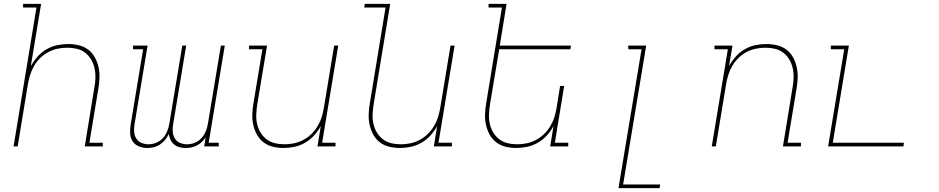

<svg xmlns="http://www.w3.org/2000/svg" viewBox="-20 -755 4840 990"><path d="M50 0 168 -716H99V-735H192L139 -415Q154 -441 174 -463.5Q194 -486 220 -501Q246 -516 274.5 -522Q303 -528 331 -528Q359 -528 386.5 -521.5Q414 -515 435 -499Q456 -483 469 -459.5Q482 -436 488 -409Q494 -382 493 -353.5Q492 -325 487 -297L441 -19H510V0H417L466 -300Q471 -325 472 -351Q473 -377 468 -401Q463 -425 451 -446Q439 -467 420.5 -482Q402 -497 377.5 -503Q353 -509 327 -509Q303 -509 278 -504Q253 -499 230 -487Q207 -475 188 -456.5Q169 -438 156 -415.5Q143 -393 135.5 -369Q128 -345 124 -321L71 0Z M739 8Q716 8 695.5 -0.5Q675 -9 663.5 -27Q652 -45 651 -68Q650 -91 654 -114L718 -501H666V-520H741L673 -110Q670 -91 672 -72.5Q674 -54 683.5 -39.5Q693 -25 710 -18Q727 -11 746 -11Q766 -11 785.5 -19Q805 -27 819.5 -42.5Q834 -58 842 -78Q850 -98 853 -117L920 -520H940L872 -110Q869 -91 871 -72.5Q873 -54 882.5 -39.5Q892 -25 909 -18Q926 -11 945 -11Q965 -11 984.5 -19Q1004 -27 1018.5 -42.5Q1033 -58 1041 -78Q1049 -98 1052 -117L1119 -520H1139L1056 -19H1108V0H1033L1040 -47Q1032 -34 1020.5 -23Q1009 -12 995.5 -5Q982 2 967 5Q952 8 938 8Q921 8 905.5 4Q890 0 878 -10Q866 -20 859.5 -34Q853 -48 850 -64Q843 -48 831.5 -34Q820 -20 805 -10Q790 0 773 4Q756 8 739 8Z M1442 8Q1414 8 1387 1.5Q1360 -5 1339 -21Q1318 -37 1305 -60.5Q1292 -84 1286 -111Q1280 -138 1281 -166.5Q1282 -195 1287 -223L1333 -501H1264V-520H1357L1307 -220Q1303 -195 1301.5 -169Q1300 -143 1305 -119Q1310 -95 1322 -74Q1334 -53 1353 -38Q1372 -23 1396.5 -17Q1421 -11 1447 -11Q1471 -11 1495.5 -16Q1520 -21 1543 -33Q1566 -45 1585 -63.5Q1604 -82 1617.5 -104.5Q1631 -127 1638.5 -151Q1646 -175 1650 -199L1703 -520H1724L1641 -19H1710V0H1617L1634 -105Q1620 -79 1599.5 -56.5Q1579 -34 1553 -19Q1527 -4 1498.5 2Q1470 8 1442 8Z M2042 8Q2014 8 1987 1.5Q1960 -5 1939 -21Q1918 -37 1905 -60.5Q1892 -84 1886 -111Q1880 -138 1881 -166.5Q1882 -195 1887 -223L1968 -716H1858L1861 -735H1992L1907 -220Q1903 -195 1901.5 -169Q1900 -143 1905 -119Q1910 -95 1922 -74Q1934 -53 1953 -38Q1972 -23 1996.5 -17Q2021 -11 2047 -11Q2071 -11 2095.5 -16Q2120 -21 2143 -33Q2166 -45 2185 -63.5Q2204 -82 2217.5 -104.5Q2231 -127 2238.5 -151Q2246 -175 2250 -199L2303 -520H2324L2241 -19H2310V0H2217L2234 -105Q2220 -79 2199.5 -56.5Q2179 -34 2153 -19Q2127 -4 2098.5 2Q2070 8 2042 8Z M2642 8Q2614 8 2587 1.5Q2560 -5 2539 -21Q2518 -37 2505 -60.5Q2492 -84 2486 -111Q2480 -138 2481 -166.5Q2482 -195 2487 -223L2568 -716H2499V-735H2592L2557 -520H2924L2921 -501H2554L2507 -220Q2503 -195 2501.5 -169Q2500 -143 2505 -119Q2510 -95 2522 -74Q2534 -53 2553 -38Q2572 -23 2596.5 -17Q2621 -11 2647 -11Q2671 -11 2695.5 -16Q2720 -21 2743 -33Q2766 -45 2785 -63.5Q2804 -82 2817.5 -104.5Q2831 -127 2838.5 -151Q2846 -175 2850 -199L2868 -312H2889L2841 -19H2910V0H2817L2834 -105Q2820 -79 2799.5 -56.5Q2779 -34 2753 -19Q2727 -4 2698.5 2Q2670 8 2642 8Z M3169 215 3288 -501H3220L3219 -520H3312L3193 196H3384L3381 215Z M3650 0 3733 -501H3664V-520H3757L3739 -415Q3754 -441 3774 -463.5Q3794 -486 3820 -501Q3846 -516 3874.5 -522Q3903 -528 3931 -528Q3959 -528 3986.5 -521.5Q4014 -515 4035 -499Q4056 -483 4069 -459.5Q4082 -436 4088 -409Q4094 -382 4093 -353.5Q4092 -325 4087 -297L4041 -19H4110V0H4017L4066 -300Q4071 -325 4072 -351Q4073 -377 4068 -401Q4063 -425 4051 -446Q4039 -467 4020.5 -482Q4002 -497 3977.5 -503Q3953 -509 3927 -509Q3903 -509 3878 -504Q3853 -499 3830 -487Q3807 -475 3788 -456.5Q3769 -438 3756 -415.5Q3743 -393 3735.5 -369Q3728 -345 3724 -321L3671 0Z M4250 0 4333 -501H4264V-520H4357L4274 -19H4641L4638 0Z"/></svg>

Font: Iosevka HT Thin Extended
Style: Italic
Weight: 100
Width: 7
Italic angle: -9°
Monospace: yes
Designer: Belleve Invis
Foundry: Belleve Invis
Version: Version 32.3.0; ttfautohint (v1.8.4)